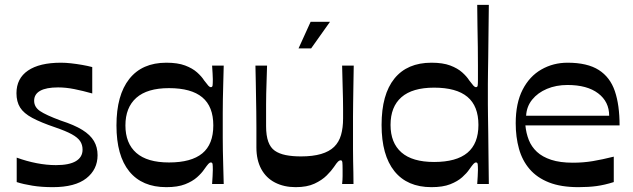

<svg xmlns="http://www.w3.org/2000/svg" viewBox="-20 -760 2613 793"><path d="M49 -8V-109Q90 -94 131.5 -86Q173 -78 211 -78Q266 -78 293.5 -94.5Q321 -111 321 -142Q321 -162 311 -177Q301 -192 276.5 -205.5Q252 -219 208 -234Q149 -254 113.5 -273Q78 -292 63 -316Q48 -340 48 -375Q48 -436 95.5 -468.5Q143 -501 232 -501Q251 -501 273.5 -498.5Q296 -496 319 -492Q342 -488 361 -483V-374Q322 -385 287 -392Q252 -399 220 -399Q171 -399 146 -385Q121 -371 121 -344Q121 -318 145 -301.5Q169 -285 231 -262Q287 -244 320 -223.5Q353 -203 368 -177.5Q383 -152 383 -119Q383 -60 336.5 -23.5Q290 13 198 13Q152 13 114.5 7Q77 1 49 -8Z M667 13Q567 13 514 -52Q461 -117 461 -242Q461 -367 514 -434Q567 -501 667 -501Q714 -501 744.5 -489.5Q775 -478 794 -461Q813 -444 823 -428Q835 -412 840.5 -406Q846 -400 851 -400Q857 -400 858 -407Q859 -414 859 -433Q859 -442 858 -457.5Q857 -473 856 -489H904Q903 -446 902 -412Q901 -378 900.5 -349Q900 -320 900 -294Q900 -268 900 -242Q900 -216 900 -191Q900 -166 900.5 -137.5Q901 -109 902 -75.5Q903 -42 904 0H856Q857 -16 858 -31.5Q859 -47 859 -58Q859 -75 858 -82Q857 -89 851 -89Q846 -89 840.5 -83Q835 -77 823 -60Q813 -45 794 -28Q775 -11 744.5 1Q714 13 667 13ZM678 -89Q770 -89 815.5 -126.5Q861 -164 861 -242Q861 -320 815.5 -358Q770 -396 678 -396Q588 -396 543 -356Q498 -316 498 -242Q498 -168 543 -128.5Q588 -89 678 -89Z M1201 13Q1153 13 1116 -6Q1079 -25 1059 -62Q1039 -99 1039 -151Q1039 -197 1039 -233Q1039 -269 1038.5 -299Q1038 -329 1037.5 -358Q1037 -387 1036.5 -418Q1036 -449 1035 -489H1083Q1082 -451 1081 -423.5Q1080 -396 1079.5 -373Q1079 -350 1079 -329.5Q1079 -309 1079 -287.5Q1079 -266 1079 -239Q1079 -200 1088 -175Q1097 -150 1115 -137.5Q1133 -125 1160 -119.5Q1187 -114 1223 -114Q1272 -114 1306 -124Q1340 -134 1360 -153.5Q1380 -173 1388.5 -202.5Q1397 -232 1397 -271Q1397 -292 1397 -311.5Q1397 -331 1396.5 -354.5Q1396 -378 1395 -410.5Q1394 -443 1393 -489H1441Q1440 -438 1439.5 -399.5Q1439 -361 1438.5 -331.5Q1438 -302 1438 -278.5Q1438 -255 1438 -235Q1438 -215 1438 -196Q1438 -169 1438 -144Q1438 -119 1438.5 -95Q1439 -71 1439.5 -47Q1440 -23 1440 0H1393Q1395 -18 1395 -32.5Q1395 -47 1395 -58Q1395 -81 1394 -89.5Q1393 -98 1387 -98Q1382 -98 1376.5 -93Q1371 -88 1359 -70Q1349 -55 1329.5 -35.5Q1310 -16 1279 -1.5Q1248 13 1201 13ZM1213 -560 1263 -670H1343L1265 -560Z M1762 13Q1662 13 1609 -53Q1556 -119 1556 -244Q1556 -370 1609 -435.5Q1662 -501 1762 -501Q1809 -501 1839.5 -489.5Q1870 -478 1889 -461Q1908 -444 1918 -428Q1930 -412 1935.5 -406Q1941 -400 1946 -400Q1952 -400 1953 -407Q1954 -414 1954 -431Q1954 -453 1954 -488Q1954 -523 1953.5 -566Q1953 -609 1952 -654Q1951 -699 1951 -740H1999Q1998 -666 1997.5 -613.5Q1997 -561 1996.5 -524Q1996 -487 1995.5 -460.5Q1995 -434 1995 -413.5Q1995 -393 1995 -372Q1995 -351 1995 -329.5Q1995 -308 1995.5 -281.5Q1996 -255 1996.5 -217.5Q1997 -180 1997.5 -127Q1998 -74 1999 0H1951Q1952 -16 1953 -31.5Q1954 -47 1954 -58Q1954 -75 1953 -82Q1952 -89 1946 -89Q1941 -89 1935.5 -83Q1930 -77 1918 -60Q1908 -45 1889 -28Q1870 -11 1839.5 1Q1809 13 1762 13ZM1773 -91Q1865 -91 1910.5 -129Q1956 -167 1956 -244Q1956 -322 1910.5 -360Q1865 -398 1773 -398Q1683 -398 1638 -358.5Q1593 -319 1593 -244Q1593 -170 1638 -130.5Q1683 -91 1773 -91Z M2369 13Q2297 13 2247.5 -6.5Q2198 -26 2167.5 -61.5Q2137 -97 2123.5 -145.5Q2110 -194 2110 -251Q2110 -334 2138.5 -389.5Q2167 -445 2216 -473Q2265 -501 2324 -501Q2406 -501 2453 -471Q2500 -441 2519.5 -383.5Q2539 -326 2539 -242H2150Q2153 -210 2164 -182Q2175 -154 2197.5 -133Q2220 -112 2256.5 -100Q2293 -88 2346 -88Q2389 -88 2428 -94.5Q2467 -101 2515 -113V-8Q2477 4 2444 8.5Q2411 13 2369 13ZM2496 -282Q2496 -340 2450.5 -374.5Q2405 -409 2324 -409Q2277 -409 2239 -393Q2201 -377 2178 -348.5Q2155 -320 2153 -282Z"/></svg>

Font: Ojuju SemiBold
Style: Regular
Weight: 600
Designer: Chisaokwu Joboson, Mirko Velimirovic
Foundry: Udi Foundry
Version: Version 1.000